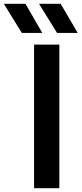

<svg xmlns="http://www.w3.org/2000/svg" viewBox="-94 -983 426 1003"><path d="M223 -963 312 -811H204L110 -963ZM39 -963 127 -811H20L-74 -963ZM84 -750H216V0H84Z"/></svg>

Font: Unbounded
Style: Regular
Weight: 400
Designer: Luke Prowse, Jean-Baptiste Morizot, Fátima Lázaro, Florian Runge
Foundry: NaN
Version: Version 1.701;gftools[0.9.28.dev5+ged2979d]